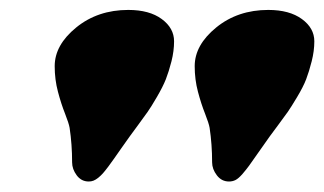

<svg xmlns="http://www.w3.org/2000/svg" viewBox="-20 -771 637 377"><path d="M154.3 -414.6Q139.6 -414.6 130.6 -426.8Q121.6 -439 121.6 -452.1Q121.6 -487.3 116.7 -520Q115.2 -528.8 107.7 -547.9Q100.1 -566.9 93.8 -590.8Q87.4 -614.7 87.4 -641.1Q87.4 -682.6 129.6 -717Q171.9 -751.5 231.9 -751.5Q273.4 -751.5 297.6 -733.6Q321.8 -715.8 321.8 -689.9Q321.8 -670.9 316.7 -650.6Q311.5 -630.4 305.7 -615.5Q299.8 -600.6 288.1 -580.6Q276.4 -560.5 270 -551.5Q263.7 -542.5 250.2 -524.2Q236.8 -505.9 234.9 -503.4Q227.5 -493.2 218.3 -480Q209 -466.8 204.1 -459.7Q199.2 -452.6 192.6 -443.8Q186 -435.1 182.1 -430.7Q178.2 -426.3 173.1 -422.1Q168 -418 163.6 -416.3Q159.2 -414.6 154.3 -414.6ZM429.7 -414.6Q415 -414.6 405.8 -426.8Q396.5 -439 396.5 -452.1Q396.5 -487.3 391.6 -520Q390.1 -528.8 382.6 -547.9Q375 -566.9 368.7 -590.8Q362.3 -614.7 362.3 -641.1Q362.3 -682.6 404.5 -717Q446.8 -751.5 506.8 -751.5Q548.3 -751.5 572.8 -733.6Q597.2 -715.8 597.2 -689.9Q597.2 -670.9 592 -650.6Q586.9 -630.4 581.1 -615.2Q575.2 -600.1 563.5 -580.6Q551.8 -561 545.2 -551.5Q538.6 -542 525.4 -524.4Q512.2 -506.8 509.8 -503.4Q501 -491.2 487.8 -472.2Q474.6 -453.1 469.2 -445.8Q463.9 -438.5 456.1 -429.4Q448.2 -420.4 442.4 -417.5Q436.5 -414.6 429.7 -414.6Z"/></svg>

Font: Cooper* Black
Style: Italic
Weight: 900
Italic angle: -7°
Designer: Owen Earl
Foundry: indestructible type*
Version: Version 0.001